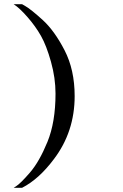

<svg xmlns="http://www.w3.org/2000/svg" viewBox="-20 -747 585 913"><path d="M45 146 56 139Q77 126 122 74Q167 22 205.5 -72Q244 -166 244 -302Q244 -376 222.5 -453Q201 -530 175 -576Q149 -622 111 -665.5Q73 -709 45 -727H85L99 -719Q127 -703 183 -652Q239 -601 287 -508Q335 -415 335 -290Q335 -120 236 10Q165 105 85 146Z"/></svg>

Font: Sawarabi Mincho
Style: Regular
Weight: 400
Version: Version 1.00